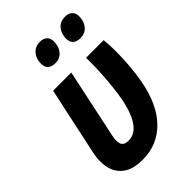

<svg xmlns="http://www.w3.org/2000/svg" viewBox="-229 -851 948 948"><g transform="rotate(-45 245.0 -376.5)"><path d="M187 9Q119 9 82.5 -18.5Q46 -46 36 -91Q26 -136 38 -191L114 -545H241L164 -183Q156 -145 164.5 -126Q173 -107 204 -107Q289 -107 323 -268Q330 -305 335.5 -356.5Q341 -408 343 -458.5Q345 -509 344 -545H467Q471 -512 471 -462.5Q471 -413 466.5 -361Q462 -309 454 -267Q429 -133 359 -62Q289 9 187 9ZM394 -633Q341 -633 341 -682Q341 -715 360 -738.5Q379 -762 415 -762Q437 -762 451 -750Q465 -738 465 -714Q465 -678 445.5 -655.5Q426 -633 394 -633ZM219 -633Q166 -633 166 -682Q166 -715 185 -738.5Q204 -762 240 -762Q262 -762 275.5 -750Q289 -738 289 -714Q289 -678 269.5 -655.5Q250 -633 219 -633Z"/></g></svg>

Font: Noto Sans Condensed
Style: Bold Italic
Weight: 700
Width: 3
Italic angle: -12°
Designer: Monotype Design Team
Foundry: Monotype Imaging Inc.
Version: Version 2.013; ttfautohint (v1.8.4.7-5d5b)